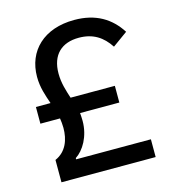

<svg xmlns="http://www.w3.org/2000/svg" viewBox="-106 -799 805 888"><g transform="rotate(-15 296.0 -355.0)"><path d="M530 0V-85H172V-91C211 -116 247 -175 247 -249C247 -262 246 -275 245 -287H433V-367H221C209 -405 196 -443 196 -489C196 -579 247 -625 329 -625C397 -625 442 -595 476 -543L548 -595C502 -667 433 -710 330 -710C184 -710 96 -624 96 -500C96 -449 111 -408 125 -367H55V-287H149C151 -273 153 -257 153 -241C153 -185 134 -131 79 -107V0Z"/></g></svg>

Font: IBM Plex Devanagari Text
Style: Regular
Weight: 450
Designer: Mike Abbink, Paul van der Laan, Pieter van Rosmalen, Erin McLaughlin
Foundry: Bold Monday
Version: Version 1.0